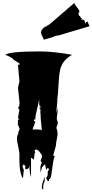

<svg xmlns="http://www.w3.org/2000/svg" viewBox="-20 -1072 630 1308"><path d="M486.3 -1051.8Q489.7 -1039.6 505.4 -1021.2Q521 -1002.9 521.5 -990.2Q515.1 -988.8 515.1 -981Q515.1 -973.1 517.1 -966.8Q520 -965.3 521.7 -963.6Q523.4 -961.9 525.1 -960.4Q526.9 -959 527.3 -958Q527.8 -957 529.3 -955.1Q530.8 -953.1 531.7 -947.8L538.1 -949.2L534.7 -936L544.4 -939.5L556.2 -930.7L561 -910.2L567.9 -921.9L576.7 -925.3Q578.1 -918 590.3 -893.6L377.4 -830.1Q372.6 -829.1 370.6 -829.1Q368.7 -829.1 368.7 -830.1L347.7 -824.7L348.6 -822.3L278.3 -801.3Q277.3 -807.1 270.3 -820.1Q263.2 -833 260.5 -844Q257.8 -855 263.9 -866.5Q270 -877.9 278.6 -883.5Q287.1 -889.2 300.5 -896.2Q314 -903.3 318.8 -907.2ZM294.9 138.7Q305.2 127 305.2 115.7V96.7L314.5 81.1L305.2 70.8L294.9 85.4L286.6 46.9Q269 63 266.8 67.4Q264.6 71.8 262.7 81.5Q260.7 91.3 256.3 104L254.9 70.8Q254.9 54.7 265.6 35.6L256.3 24.9L266.6 -6.3Q266.6 -17.1 251.2 -35.4Q235.8 -53.7 225.1 -53.7L210.9 -43.5H217.8L220.7 -31.7H216.8L210.9 13.7Q205.1 13.7 201.7 8.5Q198.2 3.4 191.4 3.4V133.8Q180.7 106.9 180.7 53.2Q179.2 68.8 172.9 75Q166.5 81.1 152.3 81.1V59.6L141.6 47.4L132.8 59.6L143.6 90.8L141.6 91.8L136.7 139.6L132.8 138.7Q112.3 101.6 112.3 21V-22.5Q112.3 -37.1 104 -73.7Q95.7 -110.4 95.7 -124.5Q95.7 -138.7 99.6 -151.9Q103.5 -165 110.4 -167H102.5L114.3 -193.4L101.6 -224.6L102.5 -257.8H112.3L102.5 -269L112.3 -325.7L102.5 -336.9Q113.3 -347.7 113.3 -371.1L102.5 -473.1L112.3 -517.6L102.5 -630.4H112.3V-642.6Q105.5 -642.6 91.6 -653.1Q77.6 -663.6 69.3 -665H74.2Q57.6 -683.6 15.6 -698.7Q45.9 -721.7 248.5 -721.7Q346.7 -721.7 470.7 -698.7Q401.9 -659.7 388.7 -591.8Q382.3 -559.1 380.9 -528.3Q375.5 -417 367.7 -383.3L372.1 -392.1Q371.6 -381.8 367.7 -350.6Q363.8 -319.3 363.8 -302.7Q363.8 -303.7 367.9 -319.6Q372.1 -335.4 372.1 -343.8V-312.5Q372.1 -312.5 366.7 -268.1Q366.7 -255.9 372.1 -235.8V-264.2L374 -235.8Q374 -231.4 363.8 -200.7Q372.1 -182.1 372.1 -164.8Q372.1 -147.5 366.9 -123.5Q361.8 -99.6 361.8 -88.4Q361.8 -77.1 352.5 -49.8Q343.3 -22.5 343.3 -9.3H353Q344.2 11.2 339.1 52.2Q334 93.3 329.3 120.8Q324.7 148.4 314.5 148.4V160.6L306.2 161.6L294.9 143.6ZM256.3 -348.6 252.4 -347.7Q246.6 -347.7 246.6 -379.4V-397Q244.6 -375.5 232.7 -329.6Q220.7 -283.7 220.7 -257.8L210.9 -258.3V-246.6H220.7Q220.7 -239.7 211.7 -217.3Q202.6 -194.8 201.2 -189.9H237.8Q261.2 -189.9 265.1 -184.1Q264.2 -195.8 261.7 -217.8Q256.3 -266.1 256.3 -291.5H257.8Q254.9 -292.5 254.9 -306.9Q254.9 -321.3 256.3 -325.7L246.6 -336.9L256.3 -339.8ZM284.7 160.6Q271.5 188 274.9 216.3H265.6V194.8Q265.6 183.6 274.4 160.9Q283.2 138.2 284.7 129.4ZM363.8 -376V-371.1H368.2Q366.2 -371.1 363.8 -376ZM256.3 -6.3V-9.3H257.8Q256.3 -9.3 256.3 -6.3Z"/></svg>

Font: Butcherman Caps
Style: Regular
Weight: 400
Version: Version 001.003